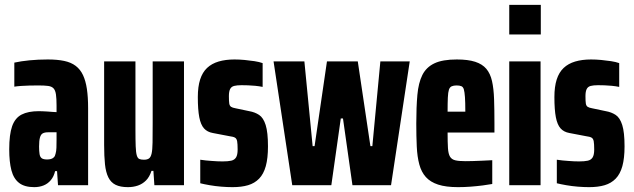

<svg xmlns="http://www.w3.org/2000/svg" viewBox="-20 -763 2610 791"><path d="M121 8Q81 8 58.5 -9.5Q36 -27 27 -61.5Q18 -96 18 -148Q18 -209 30 -243Q42 -277 69 -291Q96 -305 140 -305Q148 -305 157.5 -304.5Q167 -304 176.5 -303.5Q186 -303 195.5 -302Q205 -301 213 -301V-328Q213 -357 210.5 -374Q208 -391 200.5 -399Q193 -407 178 -409Q163 -411 137 -411Q118 -411 100.5 -410.5Q83 -410 67.5 -409Q52 -408 39 -406V-505Q66 -511 101.5 -514.5Q137 -518 177 -518Q216 -518 244.5 -512Q273 -506 292 -491.5Q311 -477 322 -453.5Q333 -430 338 -396.5Q343 -363 343 -317V0H219L215 -58H207Q202 -36 189.5 -21Q177 -6 159.5 1Q142 8 121 8ZM174 -106Q183 -106 190 -108Q197 -110 202 -115Q207 -120 209 -130Q212 -140 212.5 -154.5Q213 -169 213 -189V-218H178Q164 -218 156 -213.5Q148 -209 144.5 -196Q141 -183 141 -159Q141 -140 143 -128Q145 -116 152 -111Q159 -106 174 -106Z M507 8Q476 8 456.5 -1.5Q437 -11 426.5 -32Q416 -53 412.5 -86Q409 -119 409 -166V-510H538V-229Q538 -186 539 -160.5Q540 -135 543.5 -123Q547 -111 554 -108Q561 -105 573 -105Q586 -105 593.5 -110Q601 -115 604.5 -130Q608 -145 608.5 -175.5Q609 -206 609 -257V-510H738V0H616L612 -59H604Q596 -34 581.5 -19.5Q567 -5 548 1.5Q529 8 507 8Z M938 8Q916 8 891.5 6Q867 4 844 0Q821 -4 805 -8V-105Q816 -103 828 -102Q840 -101 852 -100Q864 -99 875.5 -98.5Q887 -98 897 -98Q919 -98 932.5 -101Q946 -104 952.5 -114.5Q959 -125 959 -147Q959 -170 957 -181Q955 -192 948 -196Q941 -200 925 -202L857 -215Q834 -219 820.5 -234Q807 -249 801 -280Q795 -311 795 -363Q795 -406 804.5 -435.5Q814 -465 833 -483Q852 -501 880.5 -509.5Q909 -518 946 -518Q966 -518 987.5 -516Q1009 -514 1028.5 -511Q1048 -508 1062 -503V-405Q1047 -408 1031.5 -409.5Q1016 -411 1001.5 -411.5Q987 -412 975 -412Q956 -412 944.5 -409Q933 -406 928 -396Q923 -386 923 -367Q923 -346 924.5 -336.5Q926 -327 932 -323Q938 -319 950 -317L1007 -305Q1030 -301 1047.5 -289.5Q1065 -278 1074.5 -248Q1084 -218 1084 -160Q1084 -111 1075 -78.5Q1066 -46 1047.5 -27Q1029 -8 1002 0Q975 8 938 8Z M1184 0 1107 -510H1234L1268 -161H1276L1327 -510H1454L1506 -161H1514L1547 -510H1668L1591 0H1432L1393 -275H1384L1345 0Z M1867 8Q1817 8 1785 -2.5Q1753 -13 1734.5 -33.5Q1716 -54 1707.5 -85.5Q1699 -117 1697 -159Q1695 -201 1695 -254Q1695 -322 1699.5 -372Q1704 -422 1720 -454Q1736 -486 1769.5 -502Q1803 -518 1862 -518Q1908 -518 1937.5 -508.5Q1967 -499 1983.5 -479.5Q2000 -460 2007 -429Q2014 -398 2015.5 -354.5Q2017 -311 2017 -254V-217H1824Q1824 -176 1825.5 -152.5Q1827 -129 1834 -117.5Q1841 -106 1856 -102.5Q1871 -99 1898 -99Q1910 -99 1928 -99.5Q1946 -100 1967.5 -101Q1989 -102 2008 -103V-5Q1992 -2 1968.5 1Q1945 4 1919 6Q1893 8 1867 8ZM1897 -287V-305Q1897 -342 1895.5 -363Q1894 -384 1891 -394.5Q1888 -405 1880.5 -408Q1873 -411 1861 -411Q1849 -411 1841 -407.5Q1833 -404 1829.5 -393.5Q1826 -383 1825 -361Q1824 -339 1824 -303H1912Z M2078 -621V-743H2208V-621ZM2078 0V-510H2207V0Z M2407 8Q2385 8 2360.5 6Q2336 4 2313 0Q2290 -4 2274 -8V-105Q2285 -103 2297 -102Q2309 -101 2321 -100Q2333 -99 2344.5 -98.5Q2356 -98 2366 -98Q2388 -98 2401.5 -101Q2415 -104 2421.5 -114.5Q2428 -125 2428 -147Q2428 -170 2426 -181Q2424 -192 2417 -196Q2410 -200 2394 -202L2326 -215Q2303 -219 2289.5 -234Q2276 -249 2270 -280Q2264 -311 2264 -363Q2264 -406 2273.5 -435.5Q2283 -465 2302 -483Q2321 -501 2349.5 -509.5Q2378 -518 2415 -518Q2435 -518 2456.5 -516Q2478 -514 2497.5 -511Q2517 -508 2531 -503V-405Q2516 -408 2500.5 -409.5Q2485 -411 2470.5 -411.5Q2456 -412 2444 -412Q2425 -412 2413.5 -409Q2402 -406 2397 -396Q2392 -386 2392 -367Q2392 -346 2393.5 -336.5Q2395 -327 2401 -323Q2407 -319 2419 -317L2476 -305Q2499 -301 2516.5 -289.5Q2534 -278 2543.5 -248Q2553 -218 2553 -160Q2553 -111 2544 -78.5Q2535 -46 2516.5 -27Q2498 -8 2471 0Q2444 8 2407 8Z"/></svg>

Font: Saira ExtraCondensed ExtraBold
Style: Regular
Weight: 800
Width: 2
Designer: Hector Gatti with collaboration of the Omnibus-Type team
Foundry: Omnibus-Type
Version: Version 1.101